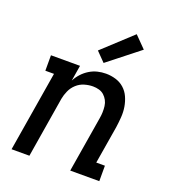

<svg xmlns="http://www.w3.org/2000/svg" viewBox="-139 -876 879 981"><g transform="rotate(20 300.0 -385.5)"><path d="M36 0 108 -436H61V-520H219L205 -435Q216 -456 232.5 -474Q249 -492 269.5 -504.5Q290 -517 312.5 -522.5Q335 -528 358 -528Q386 -528 412 -520Q438 -512 457.5 -494.5Q477 -477 488 -452.5Q499 -428 503.5 -401Q508 -374 506 -345.5Q504 -317 500 -289L466 -84H513V0H355L405 -303Q408 -320 408.5 -336.5Q409 -353 407 -369.5Q405 -386 397.5 -400Q390 -414 378.5 -424.5Q367 -435 351 -439.5Q335 -444 318 -444Q295 -444 271.5 -437Q248 -430 229.5 -413Q211 -396 201 -373.5Q191 -351 187 -329L133 0ZM327 -575 278 -625 436 -771 497 -709Z"/></g></svg>

Font: Iosevka HT Medium Extended
Style: Italic
Weight: 500
Width: 7
Italic angle: -9°
Monospace: yes
Designer: Belleve Invis
Foundry: Belleve Invis
Version: Version 32.3.0; ttfautohint (v1.8.4)